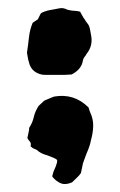

<svg xmlns="http://www.w3.org/2000/svg" viewBox="-20 -532 298 477"><path d="M206 -446Q212 -419 195 -398Q193 -394 190 -390.5Q187 -387 186 -382Q183 -360 158 -347Q154 -347 149.5 -346.5Q145 -346 140 -346H92Q88 -346 85 -346.5Q82 -347 79 -348Q57 -355 52 -377Q50 -383 49 -389.5Q48 -396 47 -401Q50 -421 52 -439.5Q54 -458 61 -475Q63 -477 65 -478Q67 -479 68 -480Q70 -481 71 -482Q72 -483 74 -484L81 -498Q84 -501 85 -501Q96 -506 110 -508Q119 -510 128.5 -511.5Q138 -513 147 -508Q158 -505 167 -505Q171 -505 179 -503Q182 -498 184.5 -493Q187 -488 191 -483Q193 -479 196 -475.5Q199 -472 201 -468Q203 -463 204 -457Q205 -451 206 -446ZM206 -184Q205 -178 203 -171.5Q201 -165 199 -160Q195 -151 192 -142.5Q189 -134 186 -126Q185 -122 184 -116Q183 -110 181 -102Q177 -96 171 -90.5Q165 -85 159 -79Q143 -72 131.5 -76.5Q120 -81 110 -93Q110 -95 110.5 -97.5Q111 -100 112 -102Q112 -104 114 -108Q125 -132 121 -135.5Q117 -139 98 -146Q86 -149 77 -155Q72 -160 66 -162Q60 -164 56 -169Q58 -176 54 -180.5Q50 -185 48 -189Q49 -194 50 -198.5Q51 -203 52 -208Q52 -215 54 -217Q61 -228 64 -241.5Q67 -255 76 -269Q78 -271 82 -274.5Q86 -278 90 -282Q97 -285 103 -287.5Q109 -290 114 -292Q164 -301 200 -265Q201 -262 202 -258.5Q203 -255 204 -253Q212 -236 211.5 -218.5Q211 -201 206 -184Z"/></svg>

Font: Darumadrop One
Style: Regular
Weight: 400
Version: Version 1.000